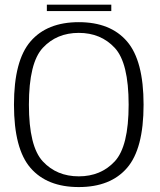

<svg xmlns="http://www.w3.org/2000/svg" viewBox="-20 -772 665 797"><path d="M307 4.5Q438.5 4.5 507.2 -74.8Q576 -154 576 -337.5Q576 -520.5 507.2 -600.2Q438.5 -680 307 -680Q175.5 -680 106.8 -600.2Q38 -520.5 38 -337.5Q38 -154 106.8 -74.8Q175.5 4.5 307 4.5ZM307 -40Q215.5 -40 157.8 -102Q100 -164 100 -337.5Q100 -511.5 157.8 -573.5Q215.5 -635.5 307 -635.5Q398.5 -635.5 456.2 -573.5Q514 -511.5 514 -337.5Q514 -164 456.2 -102Q398.5 -40 307 -40ZM174.5 -726H442V-752.5H174.5Z"/></svg>

Font: Anybody UltraCondensed Thin Light
Style: Regular
Weight: 300
Version: Version 1.111